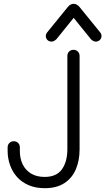

<svg xmlns="http://www.w3.org/2000/svg" viewBox="-20 -971 552 1006"><path d="M215 15Q166 15 129.5 -1Q93 -17 69 -44Q45 -71 32.5 -106.5Q20 -142 20 -180V-199Q20 -213 29.5 -222Q39 -231 52 -231Q66 -231 75 -222Q84 -213 84 -199V-180Q84 -140 99 -109.5Q114 -79 143 -61.5Q172 -44 214 -44Q276 -44 304.5 -84Q333 -124 333 -190V-678Q333 -692 342 -701Q351 -710 365 -710Q379 -710 388 -701Q397 -692 397 -678V-189Q397 -129 377 -83Q357 -37 316.5 -11Q276 15 215 15ZM250 -753Q237 -753 228.5 -761.5Q220 -770 220 -783Q220 -787 221.5 -791.5Q223 -796 226 -800L335 -934Q342 -943 350 -947Q358 -951 366 -951Q373 -951 381.5 -947Q390 -943 397 -934L506 -800Q509 -796 510.5 -791.5Q512 -787 512 -783Q512 -770 503 -761.5Q494 -753 482 -753Q474 -753 467.5 -757Q461 -761 456 -766L347 -901H385L276 -766Q271 -761 264 -757Q257 -753 250 -753Z"/></svg>

Font: National Park Light
Style: Regular
Weight: 300
Designer: Andrea Herstowski, Ben Hoepner
Version: Version 1.009